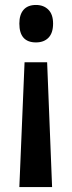

<svg xmlns="http://www.w3.org/2000/svg" viewBox="-20 -569 289 774"><path d="M194 -474Q194 -436 175.5 -417Q157 -398 125 -398Q58 -398 58 -474Q58 -510 75 -529.5Q92 -549 125 -549Q156 -549 175 -530Q194 -511 194 -474ZM79 -318H170L190 185H58Z"/></svg>

Font: Noto Sans Thai Looped ExtraCondensed SemiBold
Style: Regular
Weight: 600
Width: 2
Designer: Sasikarn Vongin, Ben Mitchell
Foundry: The Fontpad Ltd
Version: Version 1.001; ttfautohint (v1.8.4.7-5d5b)